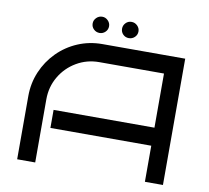

<svg xmlns="http://www.w3.org/2000/svg" viewBox="-89 -947 1143 1048"><g transform="rotate(10 482.0 -423.5)"><path d="M880 0H780V-200H221V-300H780V-600H421Q353 -600 296 -566.5Q239 -533 205.5 -476Q172 -419 172 -350V0H72V-350Q72 -422 99 -485.5Q126 -549 174 -597.5Q222 -646 285.5 -673Q349 -700 421 -700H880ZM440 -802Q440 -783 426.5 -770Q413 -757 395 -757Q376 -757 362.5 -770Q349 -783 349 -802Q349 -820 362.5 -833.5Q376 -847 395 -847Q413 -847 426.5 -833.5Q440 -820 440 -802ZM603 -802Q603 -783 589.5 -770Q576 -757 557 -757Q538 -757 525 -770Q512 -783 512 -802Q512 -820 525 -833.5Q538 -847 557 -847Q576 -847 589.5 -833.5Q603 -820 603 -802Z"/></g></svg>

Font: Bruno Ace
Style: Regular
Weight: 400
Version: Version 1.100; ttfautohint (v1.8.4.7-5d5b);gftools[0.9.27]